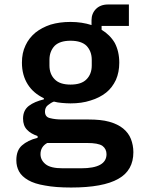

<svg xmlns="http://www.w3.org/2000/svg" viewBox="-20 -626 640 858"><path d="M576 54C576 33 572 13 565 -5C558 -23 546 -39 530 -52C514 -65 493 -75 468 -82C443 -89 412 -92 376 -92C376 -92 259 -92 259 -92C259 -92 259 -92 259 -92C238 -92 219 -94 204 -98C189 -101 181 -111 181 -127C181 -127 181 -127 181 -127C181 -139 185 -149 194 -156C203 -163 212 -169 221 -172C221 -172 221 -172 221 -172C232 -169 244 -167 257 -166C269 -165 282 -164 295 -164C295 -164 295 -164 295 -164C328 -164 358 -168 385 -177C412 -185 435 -197 454 -212C473 -227 487 -246 498 -269C508 -292 513 -317 513 -346C513 -346 513 -346 513 -346C513 -380 506 -409 493 -434C479 -458 459 -478 434 -493C434 -493 434 -510 434 -510C434 -510 556 -510 556 -510C556 -510 556 -606 556 -606C556 -606 463 -606 463 -606C463 -606 463 -606 463 -606C440 -606 422 -599 409 -586C396 -573 389 -556 389 -536C389 -536 389 -514 389 -514C389 -514 389 -514 389 -514C361 -523 330 -528 295 -528C295 -528 295 -528 295 -528C262 -528 233 -524 206 -516C179 -507 157 -495 138 -480C119 -464 104 -445 94 -423C83 -400 78 -375 78 -346C78 -346 78 -346 78 -346C78 -308 87 -276 104 -249C121 -222 145 -202 176 -187C176 -187 176 -182 176 -182C176 -182 176 -182 176 -182C148 -175 126 -166 109 -153C92 -140 83 -121 83 -96C83 -96 83 -96 83 -96C83 -75 89 -58 101 -46C112 -34 128 -25 148 -18C148 -18 148 -10 148 -10C148 -10 148 -10 148 -10C118 -3 95 9 78 24C61 39 53 61 53 90C53 90 53 90 53 90C53 109 57 125 65 140C73 155 87 168 106 179C125 190 150 198 181 203C212 209 251 212 298 212C298 212 298 212 298 212C393 212 464 199 509 173C554 148 576 108 576 54C576 54 576 54 576 54ZM456 63C456 105 418 126 343 126C343 126 260 126 260 126C260 126 260 126 260 126C224 126 199 120 184 108C169 96 161 81 161 63C161 63 161 63 161 63C161 41 171 24 191 13C191 13 369 13 369 13C369 13 369 13 369 13C402 13 425 17 438 26C450 35 456 48 456 63C456 63 456 63 456 63ZM295 -248C263 -248 239 -256 224 -272C209 -287 201 -308 201 -333C201 -333 201 -359 201 -359C201 -359 201 -359 201 -359C201 -384 209 -405 224 -421C239 -436 263 -444 295 -444C295 -444 295 -444 295 -444C328 -444 352 -436 367 -421C382 -405 390 -384 390 -359C390 -359 390 -333 390 -333C390 -333 390 -333 390 -333C390 -308 382 -287 367 -272C352 -256 328 -248 295 -248C295 -248 295 -248 295 -248Z"/></svg>

Font: IBM Plex Mono Mod
Style: SemiBold
Weight: 500
Designer: Mike Abbink, Paul van der Laan, Pieter van Rosmalen
Foundry: Bold Monday
Version: ""